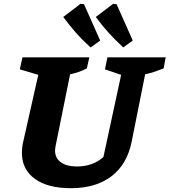

<svg xmlns="http://www.w3.org/2000/svg" viewBox="-20 -975 890 1008"><path d="M352 13Q230 13 162.5 -36.5Q95 -86 95 -172Q95 -182 96 -193.5Q97 -205 99 -218L181 -582L84 -611L98 -674H449L436 -616Q417 -606 396.5 -598.5Q376 -591 348 -585L272 -209Q271 -201 270 -195.5Q269 -190 269 -185Q269 -145 299.5 -123Q330 -101 384 -101Q425 -101 460.5 -113.5Q496 -126 523 -151L616 -582L531 -611L544 -674H850L839 -616Q817 -607 793.5 -599Q770 -591 742 -585L671 -230Q647 -112 565 -49.5Q483 13 352 13ZM456 -726Q411 -766 377 -805Q343 -844 312 -886L403 -955L421 -953L506 -762ZM627 -726Q583 -767 548 -805.5Q513 -844 483 -886L574 -955L592 -953L677 -762Z"/></svg>

Font: Piazzolla Thin Black
Style: Italic
Weight: 900
Italic angle: -11.3°
Version: Version 2.005